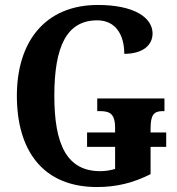

<svg xmlns="http://www.w3.org/2000/svg" viewBox="-20 -744 715 774"><path d="M371 10C450 10 518 -7 587 -42V-152H650V-210H587V-225C587 -281 600 -296 636 -296H643V-347H372V-296H385C426 -296 444 -281 444 -229V-210H331V-152H444V-63C425 -57 403 -54 384 -54C249 -54 199 -162 199 -358C199 -557 249 -662 372 -662C446 -662 481 -604 481 -527C557 -527 595 -563 595 -609C595 -674 519 -724 375 -724C160 -724 48 -574 48 -358C48 -137 153 10 371 10Z"/></svg>

Font: Noto Serif Condensed
Style: Bold
Weight: 700
Width: 3
Designer: Monotype Design Team
Foundry: Monotype Imaging Inc.
Version: Version 2.015